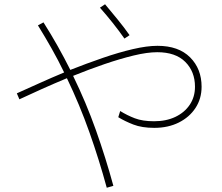

<svg xmlns="http://www.w3.org/2000/svg" viewBox="-20 -830 1040 901"><path d="M564 -649Q538 -686 509 -722.5Q480 -759 449 -794L473 -810Q503 -774 532.5 -738Q562 -702 588 -665ZM481 51Q445 -81 399.5 -209.5Q354 -338 294 -463Q234 -438 177 -412.5Q120 -387 71 -364L59 -392Q108 -414 164.5 -439.5Q221 -465 281 -490Q254 -546 223 -601Q192 -656 158 -711L184 -725Q219 -670 250.5 -614Q282 -558 310 -502Q386 -532 461.5 -558Q537 -584 603.5 -599.5Q670 -615 719 -615Q818 -615 872 -561Q926 -507 926 -423Q926 -367 897.5 -323.5Q869 -280 819 -255Q769 -230 704 -230Q646 -230 606 -245.5Q566 -261 535 -280L544 -309Q576 -289 612.5 -275Q649 -261 703 -261Q760 -261 803 -281.5Q846 -302 870.5 -338.5Q895 -375 895 -423Q895 -494 849.5 -539.5Q804 -585 718 -585Q671 -585 607 -569.5Q543 -554 470 -529Q397 -504 323 -474Q384 -349 430 -219.5Q476 -90 512 42Z"/></svg>

Font: Murecho ExtraLight
Style: Regular
Weight: 200
Designer: Neil Summerour
Foundry: Positype
Version: Version 1.010; ttfautohint (v1.8.3)